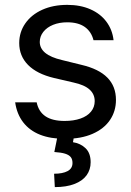

<svg xmlns="http://www.w3.org/2000/svg" viewBox="-20 -557 536 785"><path d="M254.9 -465.8Q222.7 -465.8 197.3 -455.6Q171.9 -445.3 157.2 -426.8Q142.6 -408.2 142.6 -385.7Q142.6 -359.4 165 -340.8Q187.5 -322.3 233.4 -311.5L312.5 -292Q383.8 -275.4 418.9 -239.7Q454.1 -204.1 454.1 -148.4Q454.1 -102.5 429.7 -66.4Q405.3 -30.3 358.4 -9.8Q311.5 10.7 246.1 10.7Q186.5 10.7 143.6 -6.3Q100.6 -23.4 74.7 -57.1Q48.8 -90.8 42 -138.7H129.9Q137.7 -100.6 166 -81.5Q194.3 -62.5 244.1 -62.5Q281.2 -62.5 309.1 -72.3Q336.9 -82 352.1 -100.6Q367.2 -119.1 367.2 -143.6Q367.2 -171.9 346.2 -190.9Q325.2 -210 280.3 -219.7L200.2 -238.3Q130.9 -254.9 94.7 -291.5Q58.6 -328.1 58.6 -380.9Q58.6 -425.8 83.5 -461.4Q108.4 -497.1 152.8 -517.1Q197.3 -537.1 254.9 -537.1Q308.6 -537.1 349.6 -519Q390.6 -501 415 -468.3Q439.5 -435.5 444.3 -392.6H362.3Q353.5 -427.7 326.7 -446.8Q299.8 -465.8 254.9 -465.8ZM283.2 -2.9 278.3 24.4Q309.6 29.3 330.1 49.3Q350.6 69.3 350.6 106.4Q350.6 136.7 334 159.7Q317.4 182.6 284.2 195.3Q251 208 204.1 208L201.2 153.3Q236.3 153.3 256.3 142.6Q276.4 131.8 276.4 109.4Q276.4 93.8 269 85Q261.7 76.2 246.1 71.3Q230.5 66.4 202.1 64.5L215.8 -2.9Z"/></svg>

Font: Pretendard JP Variable
Style: Regular
Weight: 400
Designer: Base glyphs from Inter by Rasmus Andersson; Hangul glyphs from Noto Sans CJK(Source Han Sans) by Jang Soo-young and Kang
Foundry: Kil Hyung-jin
Version: Version 1.307;Glyphs 3.2 (3192)